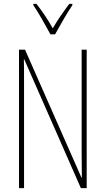

<svg xmlns="http://www.w3.org/2000/svg" viewBox="-20 -970 544 990"><path d="M240 -793H264C290 -840 324 -900 353 -943V-950H337C303 -904 278 -868 252 -824C228 -868 194 -917 168 -950H152V-943C174 -912 213 -843 240 -793ZM427 0V-714H401V-181C401 -152 402 -99 402 -54H400L109 -714H78V0H104V-548C104 -604 104 -637 103 -664H105L397 0Z"/></svg>

Font: Noto Sans Gurmukhi UI ExtraCondensed Thin
Style: Regular
Weight: 100
Width: 2
Designer: Jelle Bosma - Monotype Design Team
Foundry: Monotype Imaging Inc.
Version: Version 2.004